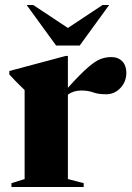

<svg xmlns="http://www.w3.org/2000/svg" viewBox="-20 -752 530 772"><path d="M427 -522.5Q455.5 -522.5 471.8 -505.2Q488 -488 488 -459.5Q488 -423.5 464.2 -398.2Q440.5 -373 407 -373Q374.5 -373 354.8 -380.5Q335 -388 306 -388Q275.5 -388 253 -371.5V-32L316.5 -15.5V0H26V-15.5L79 -32V-390Q69 -400 57 -411.5Q45 -423 17.5 -452.5V-466.5L244 -527H253V-399Q302.5 -454 332.8 -480.2Q363 -506.5 384 -514.5Q405 -522.5 427 -522.5ZM419 -732 300.5 -569H205.5L87 -732H113.5L253 -639.5L392.5 -732Z"/></svg>

Font: Newsreader 72pt
Style: Bold
Weight: 700
Designer: Hugues Gentile
Foundry: Production Type
Version: Version 1.003; ttfautohint (v1.8.3)